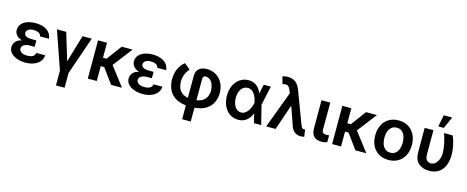

<svg xmlns="http://www.w3.org/2000/svg" viewBox="-44 -1612 6442 2646"><g transform="rotate(15 3177.0 -289.0)"><path d="M351.6 -285.2V-233.4H278.8Q232.9 -233.4 200.7 -214.1Q168.5 -194.8 168.5 -159.7Q168.5 -129.9 198.5 -109.6Q228.5 -89.4 281.7 -89.4Q335 -89.4 362.5 -106.7Q390.1 -124 396 -158.2H522Q518.6 -104 486.1 -66.7Q453.6 -29.3 401.1 -9.8Q348.6 9.8 285.6 9.8Q216.8 9.8 161.9 -9.8Q106.9 -29.3 75 -64.7Q43 -100.1 42.5 -148.4Q43 -188.5 69.3 -223.9Q95.7 -259.3 159.7 -274.9Q101.1 -291.5 76.7 -325Q52.2 -358.4 52.2 -394Q52.2 -444.3 82 -480Q111.8 -515.6 164.1 -534.2Q216.3 -552.7 284.2 -552.7Q348.1 -552.7 398.2 -533.4Q448.2 -514.2 478.5 -478.3Q508.8 -442.4 512.7 -391.6H386.2Q381.3 -421.9 353 -438Q324.7 -454.1 279.3 -454.1Q230.5 -454.1 203.9 -434.3Q177.2 -414.6 176.8 -386.2Q177.2 -358.4 203.4 -341.8Q229.5 -325.2 278.8 -325.2H351.6Z M585.9 -545.9H718.3L836.4 -155.8L951.2 -545.9H1083L896.5 -6.8V204.1H772.9V-6.8Z M1300.3 -545.9V-331.5H1351.1L1510.3 -545.9H1665.5L1453.6 -270L1660.2 0H1504.4L1350.1 -211.9H1300.3V0H1172.4V-545.9Z M2023.9 -285.2V-233.4H1951.2Q1905.3 -233.4 1873 -214.1Q1840.8 -194.8 1840.8 -159.7Q1840.8 -129.9 1870.8 -109.6Q1900.9 -89.4 1954.1 -89.4Q2007.3 -89.4 2034.9 -106.7Q2062.5 -124 2068.4 -158.2H2194.3Q2190.9 -104 2158.4 -66.7Q2126 -29.3 2073.5 -9.8Q2021 9.8 1958 9.8Q1889.2 9.8 1834.2 -9.8Q1779.3 -29.3 1747.3 -64.7Q1715.3 -100.1 1714.8 -148.4Q1715.3 -188.5 1741.7 -223.9Q1768.1 -259.3 1832 -274.9Q1773.4 -291.5 1749 -325Q1724.6 -358.4 1724.6 -394Q1724.6 -444.3 1754.4 -480Q1784.2 -515.6 1836.4 -534.2Q1888.7 -552.7 1956.5 -552.7Q2020.5 -552.7 2070.6 -533.4Q2120.6 -514.2 2150.9 -478.3Q2181.2 -442.4 2185.1 -391.6H2058.6Q2053.7 -421.9 2025.4 -438Q1997.1 -454.1 1951.7 -454.1Q1902.8 -454.1 1876.2 -434.3Q1849.6 -414.6 1849.1 -386.2Q1849.6 -358.4 1875.7 -341.8Q1901.9 -325.2 1951.2 -325.2H2023.9Z M2573.2 204.1V6.3Q2470.7 -4.9 2409.9 -48.3Q2349.1 -91.8 2322.5 -155.8Q2295.9 -219.7 2295.9 -293Q2295.9 -379.4 2328.1 -446.8Q2360.4 -514.2 2412.6 -552.7L2496.6 -480.5Q2460.9 -445.3 2442.1 -399.2Q2423.3 -353 2421.9 -293Q2421.9 -247.1 2436.3 -207.3Q2450.7 -167.5 2483.9 -139.6Q2517.1 -111.8 2573.2 -101.1V-416.5Q2573.7 -483.4 2614.7 -518.1Q2655.8 -552.7 2727.5 -552.7Q2800.3 -552.7 2857.4 -517.8Q2914.6 -482.9 2947.5 -420.9Q2980.5 -358.9 2981 -277.8Q2981 -208.5 2953.4 -147Q2925.8 -85.4 2863.3 -43.9Q2800.8 -2.4 2695.8 7.3V204.1ZM2695.8 -99.6Q2781.7 -112.8 2818.8 -162.4Q2856 -211.9 2856 -277.8Q2855 -325.7 2840.1 -364.5Q2825.2 -403.3 2798.3 -426Q2771.5 -448.7 2734.4 -449.2Q2715.3 -448.7 2705.6 -436Q2695.8 -423.3 2695.8 -403.3Z M3317.9 11.7Q3249 11.2 3196.5 -25.1Q3144 -61.5 3114.5 -125.5Q3085 -189.5 3085 -272.5Q3085 -355.5 3116 -418.5Q3147 -481.4 3200.2 -517.1Q3253.4 -552.7 3320.8 -552.7Q3389.6 -552.7 3436.3 -515.4Q3482.9 -478 3506.8 -417.5H3508.8L3536.1 -545.9H3638.2L3578.1 -272.9L3646 0H3542.5L3512.2 -128.9H3509.8Q3485.8 -67.9 3439 -28.1Q3392.1 11.7 3317.9 11.7ZM3478.5 -272.9 3478 -274.4Q3472.7 -300.8 3462.6 -330.8Q3452.6 -360.8 3436.3 -387.2Q3419.9 -413.6 3395.5 -430.4Q3371.1 -447.3 3336.9 -447.3Q3279.3 -447.3 3245.1 -398.4Q3210.9 -349.6 3210.9 -272.9Q3210.9 -196.3 3244.6 -146Q3278.3 -95.7 3332.5 -95.7Q3364.7 -95.7 3389.4 -113Q3414.1 -130.4 3431.9 -157.5Q3449.7 -184.6 3461.2 -215.1Q3472.7 -245.6 3478 -271.5Z M4208.5 8.8Q4161.6 8.3 4127 -16.4Q4092.3 -41 4073.7 -89.8L3980.5 -356H3973.6L3851.6 0H3717.3L3914.1 -525.4L3899.4 -561.5Q3879.9 -610.8 3856.7 -622.8Q3833.5 -634.8 3784.2 -621.6L3754.4 -724.6Q3768.6 -730 3787.4 -733.6Q3806.2 -737.3 3828.6 -737.3Q3960 -737.3 4008.8 -606.9L4181.6 -147.5Q4191.4 -122.6 4200.4 -109.1Q4209.5 -95.7 4230 -95.7Q4240.2 -96.2 4246.1 -97.7L4261.2 2Q4237.8 8.8 4208.5 8.8Z M4360.8 -545.9H4486.3L4484.9 -158.7Q4485.4 -124.5 4502 -113.5Q4518.6 -102.5 4544.4 -102.5Q4557.6 -102.5 4568.6 -104Q4579.6 -105.5 4586.9 -106.4V-6.3Q4570.8 -1 4549.8 2.9Q4528.8 6.8 4503.4 6.3Q4439 6.8 4399.9 -28.6Q4360.8 -64 4360.8 -147Z M4786.1 -545.9V-331.5H4836.9L4996.1 -545.9H5151.4L4939.5 -270L5146 0H4990.2L4835.9 -211.9H4786.1V0H4658.2V-545.9Z M5461.9 10.7Q5382.3 10.7 5323.5 -24.4Q5264.6 -59.6 5232.7 -122.8Q5200.7 -186 5200.7 -270.5Q5200.7 -355 5232.7 -418.5Q5264.6 -481.9 5323.5 -517.3Q5382.3 -552.7 5461.9 -552.7Q5542 -552.7 5600.6 -517.3Q5659.2 -481.9 5691.4 -418.5Q5723.6 -355 5723.6 -270.5Q5723.6 -186 5691.4 -122.8Q5659.2 -59.6 5600.6 -24.4Q5542 10.7 5461.9 10.7ZM5462.4 -92.8Q5506.3 -92.8 5535.4 -116.5Q5564.5 -140.1 5578.9 -180.7Q5593.3 -221.2 5593.3 -270.5Q5593.3 -320.8 5578.9 -361.3Q5564.5 -401.9 5535.4 -425.5Q5506.3 -449.2 5462.4 -449.2Q5418.5 -449.2 5389.4 -425.5Q5360.4 -401.9 5345.7 -361.3Q5331.1 -320.8 5331.1 -270.5Q5331.1 -221.2 5345.7 -180.7Q5360.4 -140.1 5389.4 -116.5Q5418.5 -92.8 5462.4 -92.8Z M5832.5 -545.9H5957.5V-204.6Q5957.5 -142.6 5981.9 -118.7Q6006.3 -94.7 6037.6 -94.7Q6075.7 -94.7 6104 -120.4Q6132.3 -146 6148.2 -187.7Q6164.1 -229.5 6163.6 -277.3Q6162.1 -340.8 6146.5 -412.8Q6130.9 -484.9 6108.9 -545.9H6231Q6246.1 -516.1 6259 -472.2Q6272 -428.2 6279.8 -377.9Q6287.6 -327.6 6287.6 -277.3Q6287.6 -198.7 6262.2 -133.5Q6236.8 -68.4 6182.6 -29.3Q6128.4 9.8 6041.5 9.8Q5947.8 9.8 5889.9 -42Q5832 -93.8 5832.5 -206.1ZM6008.8 -613.8 6042 -781.7H6162.1L6087.4 -613.8Z"/></g></svg>

Font: Inter Semi Bold
Style: Regular
Weight: 600
Designer: Rasmus Andersson
Foundry: rsms
Version: Version 4.000;git-e0f93cc